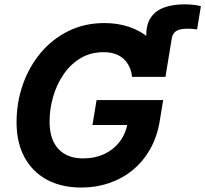

<svg xmlns="http://www.w3.org/2000/svg" viewBox="-20 -842 932 872"><path d="M649 -511.8 644.5 -672.2Q642.3 -725.3 662.5 -758.3Q682.7 -791.3 722.5 -806.8Q762.3 -822.3 818.3 -822.3Q840.2 -822.3 859 -820.1Q877.9 -818 892.4 -813.9L875.1 -708.5Q863.8 -710 853 -710.9Q842.1 -711.7 832 -711.7Q797.6 -711.7 780.9 -701.4Q764.1 -691 760.2 -668L731.4 -492.9ZM349.6 9.8Q258.8 9.8 192.8 -26Q126.9 -61.9 91 -128.2Q55.2 -194.6 55.2 -286.8Q55.2 -375.8 83.4 -457Q111.6 -538.1 164.2 -601.2Q216.8 -664.3 290.3 -700.8Q363.9 -737.3 454.3 -737.3Q514.5 -737.3 565.9 -720.1Q617.3 -702.9 654.9 -670.7Q692.6 -638.6 713 -593.6Q733.3 -548.6 731.6 -492.9H580Q576.8 -519.1 566.9 -539.8Q557 -560.5 540.8 -575.2Q524.6 -589.8 502 -597.4Q479.3 -605 450.4 -605Q391.4 -605 345.9 -577.7Q300.3 -550.4 269 -504.6Q237.6 -458.9 221.4 -403Q205.2 -347.2 205.2 -289.8Q205.2 -208.4 245.3 -165.5Q285.3 -122.6 356.7 -122.6Q411.2 -122.6 454.1 -142.8Q496.9 -163.1 524.3 -199.5Q551.7 -236 559.5 -283.7L588.8 -274.4H400L418.6 -387.6H721.1L705.4 -291.9Q693.6 -220.6 661.9 -164.6Q630.2 -108.7 582.9 -69.8Q535.6 -31 476.1 -10.6Q416.6 9.8 349.6 9.8Z"/></svg>

Font: Inter
Style: Italic
Weight: 400
Italic angle: -9.3988°
Designer: Rasmus Andersson
Foundry: rsms
Version: Version 4.001;git-66647c0bb